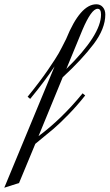

<svg xmlns="http://www.w3.org/2000/svg" viewBox="-189 -624 512 897"><path d="M197 -188 209 -178Q171 -130 130.5 -88.5Q90 -47 62 -23Q34 1 -24 48L-100 231L-169 253L66 -314Q22 -247 -48 -162L-60 -172Q-3 -242 35 -297.5Q73 -353 85.5 -375.5Q98 -398 120 -442Q186 -604 261 -604Q280 -604 291.5 -590.5Q303 -577 303 -556Q303 -490 248 -417.5Q193 -345 104 -263L-9 12Q98 -67 197 -188ZM196 -484 121 -302Q283 -461 283 -556Q283 -583 267 -583Q238 -583 196 -484Z"/></svg>

Font: Dynalight
Style: Regular
Weight: 400
Designer: Astigmatic (AOETI)
Foundry: Astigmatic (AOETI)
Version: Version 1.000